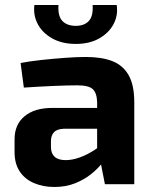

<svg xmlns="http://www.w3.org/2000/svg" viewBox="-20 -734 613 765"><path d="M322 -507Q385 -507 427.5 -490.5Q470 -474 492.5 -434.5Q515 -395 515 -327V0H398L377 -107L367 -122V-327Q366 -363 350 -378.5Q334 -394 288 -394Q249 -394 192 -391.5Q135 -389 75 -385L62 -483Q98 -490 144.5 -495Q191 -500 238 -503.5Q285 -507 322 -507ZM454 -304 453 -221H234Q207 -220 195 -207Q183 -194 183 -172V-148Q183 -123 197.5 -109.5Q212 -96 242 -96Q268 -96 298.5 -107Q329 -118 359 -138Q389 -158 413 -185V-121Q404 -106 386.5 -83.5Q369 -61 342 -39.5Q315 -18 278.5 -3.5Q242 11 196 11Q152 11 115.5 -4.5Q79 -20 58.5 -51Q38 -82 38 -128V-179Q38 -238 78 -271Q118 -304 188 -304ZM349 -714H445Q451 -673 432.5 -638Q414 -603 375.5 -581Q337 -559 282 -559Q227 -559 188 -581Q149 -603 130.5 -638Q112 -673 117 -714H213Q210 -670 228.5 -650.5Q247 -631 282 -631Q316 -631 334 -650.5Q352 -670 349 -714Z"/></svg>

Font: Exo 2
Style: Bold
Weight: 700
Designer: Natanael Gama
Foundry: Natanael Gama
Version: Version 2.010